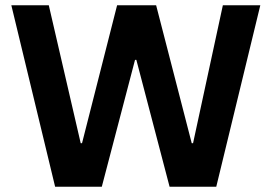

<svg xmlns="http://www.w3.org/2000/svg" viewBox="-20 -708 1029 728"><path d="M189 0 23 -688H165L286 -165H291L424 -688H572L707 -165H712L825 -688H967L800 0H623L497 -481H492L366 0Z"/></svg>

Font: Saira Thin SemiBold
Style: Regular
Weight: 600
Version: Version 1.101